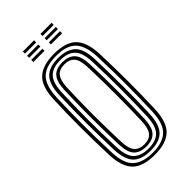

<svg xmlns="http://www.w3.org/2000/svg" viewBox="-227 -764 826 826"><g transform="rotate(-45 186.0 -351.0)"><path d="M186.2 7.2Q114.5 7.2 82.1 -25.2Q49.8 -57.8 46.8 -131.2Q43.5 -221.8 43.4 -302.8Q43.2 -383.8 46.8 -469.8Q50 -545.2 83.6 -576.2Q117.2 -607.2 186.2 -607.2Q258.2 -607.2 290.1 -574.5Q322 -541.8 325.2 -468.8Q328.5 -377.8 328.5 -296.8Q328.5 -215.8 325.2 -130.5Q322 -54.8 288.4 -23.8Q254.8 7.2 186.2 7.2ZM186.2 -5.5Q246 -5.5 276.4 -33.2Q306.8 -61 309.8 -130.8Q313 -215.8 313.1 -295.2Q313.2 -374.8 309.8 -468Q307.2 -533.2 279.4 -563.9Q251.5 -594.5 186.2 -594.5Q123.2 -594.5 94 -565.1Q64.8 -535.8 62 -467Q59 -390.8 58.8 -308.1Q58.5 -225.5 62.2 -130.8Q65 -60.2 96 -32.9Q127 -5.5 186.2 -5.5ZM186.2 -18.2Q131.2 -18.2 105.5 -44.6Q79.8 -71 77.2 -133.8Q74.5 -211.5 74.2 -297.1Q74 -382.8 77.2 -466.5Q80 -529.2 105.8 -555.5Q131.5 -581.8 186.2 -581.8Q238.2 -581.8 265.1 -556.8Q292 -531.8 294.5 -468.8Q297.5 -380.8 297.8 -299.1Q298 -217.5 294.8 -133.8Q292 -70.5 266.1 -44.4Q240.2 -18.2 186.2 -18.2ZM186.2 -31Q232.2 -31 254.6 -54.1Q277 -77.2 279.2 -134.2Q282 -205.8 282.2 -290Q282.5 -374.2 279.2 -465.8Q277 -523.2 254.2 -546.1Q231.5 -569 186.2 -569Q140 -569 117.5 -545.8Q95 -522.5 92.8 -466Q90 -393.8 89.6 -309.8Q89.2 -225.8 92.8 -133.8Q95 -76 118.2 -53.5Q141.5 -31 186.2 -31ZM186.2 -43.8Q149.2 -43.8 129.6 -63.5Q110 -83.2 108 -134.5Q102 -300 108 -465Q110 -514.2 128.5 -535.2Q147 -556.2 186.2 -556.2Q223 -556.2 242.5 -536.5Q262 -516.8 264 -465.5Q267 -381.5 267 -297.8Q267 -214 264 -134.8Q262 -85 243.2 -64.4Q224.5 -43.8 186.2 -43.8ZM186.2 -56.5Q218 -56.5 232.5 -75.1Q247 -93.8 248.5 -135.5Q251.2 -210.2 251.5 -291.4Q251.8 -372.5 248.5 -465Q247 -508.5 231.5 -526Q216 -543.5 186.2 -543.5Q154 -543.5 139.5 -524.8Q125 -506 123.5 -464.2Q120.2 -382.2 120.2 -304.1Q120.2 -226 123.5 -134.8Q125 -91 140.8 -73.8Q156.5 -56.5 186.2 -56.5ZM205.8 -696V-708.8H273.8V-696ZM98.8 -696V-708.8H167V-696ZM98.8 -670.5V-683.2H167V-670.5ZM205.8 -670.5V-683.2H273.8V-670.5ZM98.8 -645V-657.8H167V-645ZM205.8 -645V-657.8H273.8V-645Z"/></g></svg>

Font: Big Shoulders Inline Display Medium
Style: Regular
Weight: 500
Designer: Patric King
Foundry: XO Type Co
Version: Version 1.000